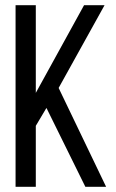

<svg xmlns="http://www.w3.org/2000/svg" viewBox="-20 -720 449 740"><path d="M309 0 159 -304 118 -235V0H40V-700H118V-362L304 -700H383L206 -381L389 0Z"/></svg>

Font: TypoPRO Bebas Neue
Style: Regular
Weight: 400
Designer: Ryoichi Tsunekawa
Foundry: Ryoichi Tsunekawa
Version: Version 001.003